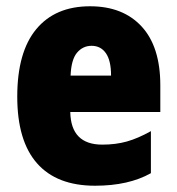

<svg xmlns="http://www.w3.org/2000/svg" viewBox="-20 -582 563 612"><path d="M267 -562Q372 -562 431.5 -497.5Q491 -433 491 -310V-225H204Q206 -121 306 -121Q349 -121 384.5 -131Q420 -141 461 -164V-30Q390 10 283 10Q161 10 98 -61.5Q35 -133 35 -274Q35 -416 95.5 -489Q156 -562 267 -562ZM272 -436Q244 -436 225.5 -414Q207 -392 205 -341H334Q334 -389 317.5 -412.5Q301 -436 272 -436Z"/></svg>

Font: Noto Sans Gujarati UI Condensed Black
Style: Regular
Weight: 900
Width: 3
Designer: Jelle Bosma - Monotype Design Team, Universal Thirst
Foundry: Monotype Imaging Inc.
Version: Version 2.106; ttfautohint (v1.8.4.7-5d5b)